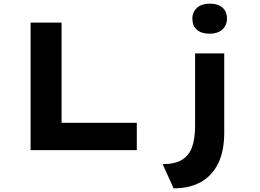

<svg xmlns="http://www.w3.org/2000/svg" viewBox="-20 -824 1427 1054"><path d="M148 0V-700H318V-150H731V0ZM933 210 873 77Q939 77 978 54Q1017 31 1034 -15.5Q1051 -62 1051 -135V-531H1211V-97Q1211 7 1177 74.5Q1143 142 1081.5 176Q1020 210 933 210ZM1131 -639Q1086 -639 1061 -660.5Q1036 -682 1036 -722Q1036 -758 1061.5 -781Q1087 -804 1131 -804Q1176 -804 1201 -782.5Q1226 -761 1226 -722Q1226 -685 1200.5 -662Q1175 -639 1131 -639Z"/></svg>

Font: Lexend Peta
Style: Bold
Weight: 700
Designer: Bonnie Shaver-Troup, Thomas Jockin
Foundry: Lexend
Version: Version 1.007